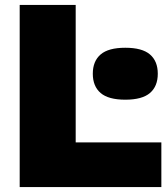

<svg xmlns="http://www.w3.org/2000/svg" viewBox="-20 -760 680 780"><path d="M60 0V-740H287.5V-181.5H635.5V0ZM489 -355Q420.5 -355 388.8 -382.2Q357 -409.5 357 -460.5Q357 -511.5 388.8 -538.8Q420.5 -566 489 -566Q557.5 -566 589.2 -538.8Q621 -511.5 621 -460.5Q621 -409.5 589.2 -382.2Q557.5 -355 489 -355Z"/></svg>

Font: Encode Sans SmExp Black
Style: Regular
Weight: 900
Width: 6
Designer: Multiple Designers
Foundry: Impallari Type
Version: Version 3.002; ttfautohint (v1.8.3) -l 8 -r 50 -G 200 -x 14 